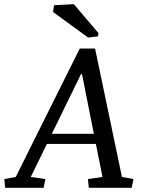

<svg xmlns="http://www.w3.org/2000/svg" viewBox="-81 -891 667 911"><path d="M497.6 -51.3 552.2 -41.5 543.9 0H340.3L336.4 -41.5L405.3 -51.3L374 -208H141.6L64.9 -51.3L134.3 -41.5L126 0H-56.6L-60.5 -41.5L-6.3 -51.3L297.4 -660.6H370.1ZM303.2 -539.1 165 -256.3H364.3L308.1 -539.1ZM383.8 -718.3 336.9 -712.9 170.9 -834 175.3 -866.2 269.5 -871.1 386.2 -733.9Z"/></svg>

Font: Noticia Text
Style: Italic
Weight: 400
Italic angle: -8°
Designer: JM Sole
Foundry: JM Sole
Version: Version 1.003